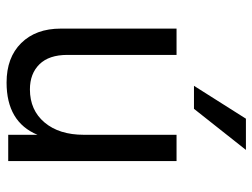

<svg xmlns="http://www.w3.org/2000/svg" viewBox="-112 -648 768 584"><g transform="rotate(90 272.0 -356.0)"><path d="M470 3H390V-86Q351 8 231 8Q155 8 111 -36.5Q67 -81 67 -157V-509H147V-177Q147 -121 175.5 -92Q204 -63 252 -63Q315 -63 352.5 -107.5Q390 -152 390 -227V-509H470ZM311 -562H241L341 -720H436Z"/></g></svg>

Font: Hind Siliguri Fixed
Style: Regular
Weight: 400
Designer: Jyotish Sonowal
Foundry: Indian Type Foundry
Version: Version 1.001;October 28, 2021;FontCreator 12.0.0.2565 64-bi